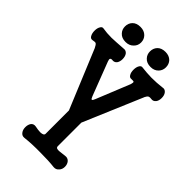

<svg xmlns="http://www.w3.org/2000/svg" viewBox="-252 -919 1003 1003"><g transform="rotate(45 250.0 -417.5)"><path d="M402.3 -781.2Q402.3 -804.7 387.7 -820.3Q371.1 -836.9 343.8 -836.9Q314.5 -836.9 298.8 -820.3Q284.2 -804.7 284.2 -781.2Q284.2 -758.8 298.8 -743.2Q314.5 -725.6 343.8 -725.6Q371.1 -725.6 387.7 -743.2Q402.3 -758.8 402.3 -781.2ZM218.8 -781.2Q218.8 -804.7 203.1 -820.3Q186.5 -836.9 159.2 -836.9Q129.9 -836.9 114.3 -820.3Q99.6 -804.7 99.6 -781.2Q99.6 -758.8 114.3 -743.2Q129.9 -725.6 159.2 -725.6Q186.5 -725.6 203.1 -743.2Q218.8 -758.8 218.8 -781.2ZM68.4 -588.9 203.1 -263.7V-90.8Q203.1 -78.1 178.7 -77.1Q163.1 -77.1 139.6 -82Q122.1 -85 112.3 -72.3Q103.5 -59.6 103.5 -41Q103.5 -22.5 112.3 -10.7Q122.1 3.9 139.6 2Q187.5 -3.9 255.9 -2.9Q315.4 -2.9 355.5 2Q374 3.9 385.7 -10.7Q396.5 -22.5 396.5 -41Q396.5 -59.6 385.7 -72.3Q374 -85 355.5 -82L339.8 -80.1Q313.5 -76.2 305.7 -78.1Q293.9 -79.1 293.9 -90.8V-264.6L431.6 -588.9L432.6 -591.8Q439.5 -604.5 443.4 -607.4Q450.2 -612.3 463.9 -610.4Q480.5 -607.4 491.2 -621.1Q500 -632.8 500 -652.3Q500 -671.9 491.2 -683.6Q480.5 -698.2 463.9 -694.3Q426.8 -689.5 385.7 -689.5Q348.6 -690.4 318.4 -694.3Q304.7 -697.3 297.9 -683.6Q291 -671.9 291 -652.3Q291 -633.8 297.9 -622.1Q304.7 -608.4 318.4 -610.4Q333 -611.3 335.9 -608.4Q338.9 -604.5 334 -588.9L258.8 -403.3Q252.9 -387.7 248 -387.7Q243.2 -387.7 237.3 -403.3L166 -588.9Q161.1 -601.6 164.1 -606.4Q166 -609.4 171.9 -610.4H175.8Q192.4 -607.4 203.1 -620.1Q211.9 -632.8 211.9 -651.4Q211.9 -670.9 203.1 -683.6Q192.4 -697.3 175.8 -694.3Q122.1 -690.4 91.8 -689.5Q55.7 -689.5 29.3 -694.3Q16.6 -697.3 9.8 -683.6Q2.9 -671.9 2.9 -653.3Q2.9 -634.8 9.8 -622.1Q16.6 -608.4 29.3 -610.4Q47.9 -614.3 52.7 -611.3Q59.6 -607.4 68.4 -588.9Z"/></g></svg>

Font: GungsuhChe
Style: Regular
Weight: 400
Monospace: yes
Version: Version 2.21